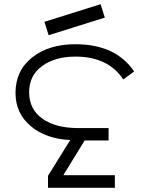

<svg xmlns="http://www.w3.org/2000/svg" viewBox="-20 -896 710 916"><path d="M209 0V-57L315 -228Q200 -233 127 -294Q54 -355 54 -453Q54 -559 133.5 -622Q213 -685 340 -685Q532 -685 620 -555L568 -517Q496 -626 340 -626Q243 -626 181 -581Q119 -536 119 -456Q119 -375 182 -330Q245 -285 353 -285H498V-226H384L282 -60H528V0ZM212 -728 192 -792 460 -876 480 -812Z"/></svg>

Font: Zaghawa Beria
Style: Regular
Weight: 400
Designer: Anonymous
Foundry: Designed by a volunteer who chooses to remain anonymous, in cooperation with SIL International and the Mission Protestan
Version: Version 1.001